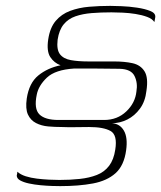

<svg xmlns="http://www.w3.org/2000/svg" viewBox="-20 -485 548 653"><path d="M39 99Q50 109 67.5 114.5Q85 120 105.5 122.5Q126 125 146.5 126Q167 127 182 127Q219 127 251.5 123.5Q284 120 309.5 110Q335 100 351 79Q367 58 372 24Q380 -26 356 -39.5Q332 -53 283 -53Q260 -53 236 -52.5Q212 -52 190 -53Q167 -53 144 -55Q121 -57 102.5 -66.5Q84 -76 75 -95.5Q66 -115 71 -150Q79 -203 110.5 -228.5Q142 -254 186 -263Q164 -271 151 -291Q138 -311 144 -351Q150 -391 169.5 -414Q189 -437 218.5 -448Q248 -459 283 -462Q318 -465 355 -465Q367 -465 393 -464Q419 -463 446 -459Q473 -455 491.5 -447.5Q510 -440 508 -426Q507 -421 506.5 -417.5Q506 -414 505 -410Q498 -421 480.5 -427.5Q463 -434 441 -437.5Q419 -441 397 -442Q375 -443 359 -443Q323 -443 292 -440.5Q261 -438 236.5 -429.5Q212 -421 196.5 -402Q181 -383 176 -350Q172 -316 184 -300.5Q196 -285 221 -280.5Q246 -276 281 -276Q303 -276 324.5 -276Q346 -276 368 -276Q404 -276 431 -270Q458 -264 471.5 -242.5Q485 -221 478 -176Q474 -140 456 -115.5Q438 -91 413 -78.5Q388 -66 361 -66Q388 -64 401.5 -40.5Q415 -17 409 26Q402 78 373 104Q344 130 296 139Q248 148 185 148Q176 148 158 147.5Q140 147 118.5 145Q97 143 78.5 139Q60 135 48.5 128.5Q37 122 37 112Q38 108 38.5 104.5Q39 101 39 99ZM334 -77Q379 -77 409.5 -106Q440 -135 444 -174Q449 -203 437.5 -226.5Q426 -250 387 -251L292 -252Q283 -252 268.5 -252Q254 -252 242.5 -252Q231 -252 233 -252Q168 -248 139.5 -221Q111 -194 105 -163Q95 -115 114 -96Q133 -77 179 -77Z"/></svg>

Font: Genos Thin ExtraLight
Style: Italic
Weight: 250
Italic angle: -8°
Version: Version 1.010